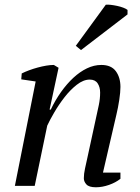

<svg xmlns="http://www.w3.org/2000/svg" viewBox="-20 -787 592 813"><path d="M386 -285Q393 -316 398.5 -342.5Q404 -369 404 -395Q404 -418 393.5 -434Q383 -450 360 -450Q333 -450 305 -428Q277 -406 253 -375Q229 -344 209.5 -310.5Q190 -277 180 -255L127 0H43L131 -442L70 -451L72 -476Q86 -483 103.5 -489.5Q121 -496 139.5 -501Q158 -506 175.5 -509Q193 -512 208 -512L228 -500L190 -323H195Q214 -363 238.5 -397.5Q263 -432 290.5 -457.5Q318 -483 348 -497.5Q378 -512 409 -512Q451 -512 470.5 -485.5Q490 -459 490 -419Q490 -397 485 -364Q480 -331 473 -302L416 -56H490V-30Q470 -14 441.5 -4Q413 6 386 6Q357 6 346 -6Q335 -18 335 -32Q335 -51 340 -73.5Q345 -96 350 -119ZM428 -767Q436 -768 449 -766.5Q462 -765 476 -762Q490 -759 502 -754.5Q514 -750 520 -745V-726L323 -575L301 -593Z"/></svg>

Font: PTSerifItalic
Style: Italic
Weight: 400
Italic angle: -12°
Designer: A.Korolkova, O.Umpeleva, V.Yefimov
Foundry: ParaType Ltd
Version: Version 1.000W OFL